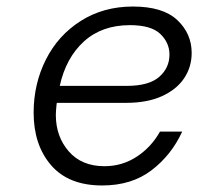

<svg xmlns="http://www.w3.org/2000/svg" viewBox="-20 -564 607 588"><path d="M83 -219Q83 -307 120.5 -381.5Q158 -456 227.5 -500Q297 -544 387 -544Q479 -544 523 -502.5Q567 -461 567 -402Q567 -359 544 -324.5Q521 -290 476 -269.5Q431 -249 366 -249H154L153 -242Q151 -222 151 -212Q151 -146 190.5 -100.5Q230 -55 300 -55Q354 -55 398.5 -84Q443 -113 470 -161H538Q505 -89 444 -42.5Q383 4 293 4Q190 4 136.5 -58Q83 -120 83 -219ZM368 -301Q436 -301 467.5 -328.5Q499 -356 499 -397Q499 -433 471 -460Q443 -487 378 -487Q292 -487 237 -437Q182 -387 163 -301Z"/></svg>

Font: Be Vietnam Light
Style: Italic
Weight: 300
Italic angle: -9.222°
Designer: Gabriel Lam
Foundry: TypeRant
Version: Version 3.000